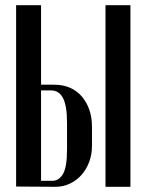

<svg xmlns="http://www.w3.org/2000/svg" viewBox="-20 -719 564 739"><path d="M188 -393Q223 -393 250 -381Q277 -369 295.5 -347Q314 -325 324 -296Q334 -267 334 -232V-157Q334 -124 323 -95Q312 -66 293 -45Q274 -24 248.5 -12Q223 0 194 0L42 -1V-699H138V-393ZM482 -699V0H386V-699ZM238 -245Q238 -312 222.5 -341.5Q207 -371 177 -371H138V-23H181Q207 -23 222.5 -49.5Q238 -76 238 -144Z"/></svg>

Font: Moniqa Narrow Heading
Style: Bold
Weight: 700
Width: 4
Designer: Rajesh Rajput
Foundry: Rajesh Rajput
Version: Version 1.000